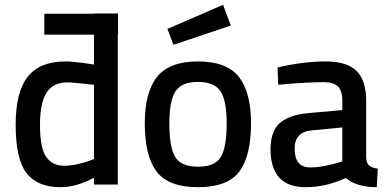

<svg xmlns="http://www.w3.org/2000/svg" viewBox="-20 -766 1612 797"><path d="M469 -710V-709H470V-622H469V0H370V-28Q296 11 231 11Q136 11 90.5 -47Q45 -105 45 -248Q45 -384 95 -447.5Q145 -511 253 -511Q267 -511 287.5 -509Q308 -507 323.5 -505Q339 -503 353.5 -500.5Q368 -498 370 -498V-622H164V-709H370V-710ZM246 -78Q273 -78 304 -85Q335 -92 352 -99L370 -106V-414Q280 -424 260 -424Q200 -424 173 -381Q146 -338 146 -248Q146 -152 171.5 -115Q197 -78 246 -78Z M1022 -254Q1022 -119 973.5 -54Q925 11 802 11Q679 11 630 -54Q581 -119 581 -254Q581 -383 632 -447Q683 -511 802 -511Q921 -511 971.5 -447Q1022 -383 1022 -254ZM921 -254Q921 -348 895.5 -387Q870 -426 802 -426Q734 -426 708.5 -387Q683 -348 683 -254Q683 -156 707 -115Q731 -74 802 -74Q873 -74 897 -115Q921 -156 921 -254ZM675 -646 906 -746 938 -660 700 -580Z M1500 -347V-111Q1501 -89 1512.5 -79Q1524 -69 1548 -66L1544 11Q1461 11 1415 -27Q1333 11 1249 11Q1103 11 1103 -147Q1103 -222 1142.5 -256Q1182 -290 1265 -297L1401 -309V-347Q1401 -390 1382.5 -407.5Q1364 -425 1324 -425Q1293 -425 1246 -422.5Q1199 -420 1167 -417L1135 -414L1132 -486Q1240 -511 1331 -511Q1420 -511 1460 -471.5Q1500 -432 1500 -347ZM1401 -237 1276 -225Q1203 -219 1203 -149Q1203 -71 1268 -71Q1295 -71 1328.5 -77.5Q1362 -84 1381 -90L1401 -96Z"/></svg>

Font: TitilliumText
Style: Medium
Weight: 500
Designer: Accademia di Belle Arti di Urbino and others
Foundry: Accademia di Belle Arti di Urbino and others.
Version: Version 60.001